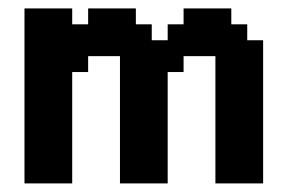

<svg xmlns="http://www.w3.org/2000/svg" viewBox="-20 -427 670 447"><path d="M148.1 -370.4H185.2V-407.4H296.3V-370.4H333.3V-333.3H370.4V-370.4H407.4V-407.4H518.5V-370.4H555.6V-333.3H592.6V0H481.5V-296.3H407.4V-259.3H370.4V0H259.3V-296.3H185.2V-259.3H148.1V0H37V-407.4H148.1Z"/></svg>

Font: Jersey 15
Style: Regular
Weight: 400
Designer: Sarah Cadigan-Fried
Version: Version 1.001; ttfautohint (v1.8.4.7-5d5b)